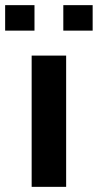

<svg xmlns="http://www.w3.org/2000/svg" viewBox="-38 -726 380 746"><path d="M85 0V-510H219V0ZM-18 -607V-706H96V-607ZM208 -607V-706H322V-607Z"/></svg>

Font: Saira Expanded SemiBold
Style: Regular
Weight: 600
Width: 7
Designer: Hector Gatti with collaboration of the Omnibus-Type team
Foundry: Omnibus-Type
Version: Version 1.100; ttfautohint (v1.8.3)